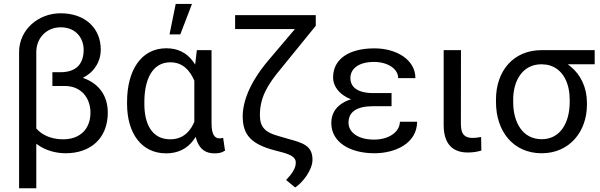

<svg xmlns="http://www.w3.org/2000/svg" viewBox="-20 -790 3131 1002"><path d="M296.4 -720.7C178.2 -720.7 79.6 -633.8 79.6 -518.1V192.4H169.4V-40C171.9 -38.1 174.8 -36.1 177.2 -34.2C218.8 -4.4 272.5 9.8 322.8 9.8C452.1 9.8 542.5 -67.4 542.5 -202.6C542.5 -288.6 498 -352.5 417.5 -381.8C416 -382.3 414.1 -383.3 412.6 -383.8C426.8 -391.1 439 -399.4 450.2 -408.7C485.8 -439.9 505.9 -483.4 505.9 -530.8C505.9 -643.6 423.8 -720.7 296.4 -720.7ZM253.4 -413.1V-341.3H317.9C405.3 -341.3 452.1 -277.3 452.1 -201.7C452.1 -120.6 401.4 -63 309.6 -63C261.2 -63 219.2 -77.1 189.9 -100.1C182.6 -106 175.8 -112.3 169.4 -119.6V-518.1C169.4 -593.3 224.6 -647.5 296.4 -647.5C377.4 -647.5 416.5 -589.8 416.5 -530.3C416.5 -459.5 381.3 -413.1 294.4 -413.1Z M1007.3 -528.3 998.5 -453.1C995.1 -459 991.2 -464.4 987.3 -469.7C955.1 -513.2 909.7 -538.1 848.1 -538.1C716.8 -538.1 643.1 -423.3 643.1 -257.8V-247.6C643.1 -96.2 717.3 10.3 847.2 10.3C909.2 10.3 956.5 -14.6 988.3 -57.1C992.7 -63 997.1 -69.3 1001.5 -75.7C1003.4 -67.4 1005.9 -60.1 1008.3 -52.7C1025.4 -8.8 1055.7 10.3 1099.1 10.3C1118.7 10.3 1136.2 8.3 1154.3 -3.9L1144.5 -70.8C1139.2 -69.3 1133.8 -67.9 1126 -67.9C1102.5 -67.9 1084 -84 1084 -146V-528.3ZM733.4 -257.8C733.4 -371.1 772.5 -464.8 869.1 -464.8C933.1 -464.8 970.2 -423.8 993.7 -370.1C993.7 -369.6 993.7 -368.7 994.1 -368.2V-154.3C987.8 -139.2 980.5 -126 971.2 -113.8C947.8 -82.5 915 -63 868.2 -63C772.5 -63 733.4 -143.6 733.4 -247.6ZM864.7 -610.4H920.9L981.9 -769.5H897Z M1207 -710.9V-638.2H1519L1377.9 -471.7C1283.7 -359.4 1246.6 -260.3 1246.6 -182.6C1246.6 -84.5 1293.5 -37.6 1410.2 -6.3L1452.6 4.9C1502.4 18.1 1523.4 34.2 1523.4 56.2V58.1V61C1523.4 88.9 1502.4 118.7 1473.1 149.4L1520.5 188.5C1559.1 163.1 1610.8 97.7 1610.8 43.5C1610.8 -29.8 1560.5 -44.4 1485.4 -64.9L1431.6 -80.6C1365.7 -98.6 1336.4 -125.5 1336.4 -188.5C1336.4 -277.8 1371.6 -343.3 1447.3 -433.1L1627.9 -655.3V-710.9Z M1763.7 -249.5C1728 -226.1 1709 -191.9 1709 -147.5C1709 -49.3 1804.2 9.8 1934.1 9.8C2042 9.8 2156.7 -41.5 2156.7 -154.8H2066.9C2066.9 -105 2014.6 -61.5 1931.6 -61.5C1847.2 -61.5 1798.8 -100.6 1798.8 -149.4C1798.8 -209.5 1846.2 -235.8 1928.7 -235.8H2023.4V-304.2H1928.7C1844.2 -304.2 1808.6 -336.4 1808.6 -383.3C1808.6 -426.8 1845.7 -466.8 1932.1 -466.8C2002.4 -466.8 2058.1 -431.2 2058.1 -382.3H2147.9C2147.9 -478 2049.8 -537.6 1934.1 -537.6C1803.7 -537.6 1718.3 -483.9 1718.3 -385.7C1718.3 -350.1 1737.8 -316.4 1772.5 -292.5C1784.2 -284.2 1797.4 -277.3 1812.5 -272C1793.5 -266.1 1777.3 -258.8 1763.7 -249.5Z M2295.4 -528.3V-137.7C2295.4 -31.7 2349.1 5.9 2421.4 5.9C2450.2 5.9 2475.1 1 2492.2 -4.4L2490.7 -75.2C2480.5 -73.2 2462.9 -70.3 2446.8 -70.3C2413.6 -70.3 2385.3 -81.5 2385.3 -140.6L2385.7 -528.3Z M3083.5 -528.3H2806.2C2657.7 -528.3 2568.4 -418 2568.4 -270.5V-257.3C2568.4 -105 2658.2 9.8 2807.1 9.8C2954.1 9.8 3043 -106 3043 -242.2V-254.9C3043 -333.5 3010.3 -400.9 2956.1 -444.3L2942.9 -454.6H3083.5ZM2658.2 -270.5C2658.2 -367.7 2706.1 -454.6 2806.2 -454.6H2807.1C2823.2 -454.1 2838.4 -452.1 2851.6 -447.8C2920.9 -425.3 2953.1 -352.1 2953.1 -270.5V-257.3C2953.1 -152.8 2906.2 -63.5 2807.1 -63.5C2706.1 -63.5 2658.2 -152.8 2658.2 -257.3Z"/></svg>

Font: Bert Sans
Style: Regular
Weight: 400
Designer: Christian Robertson (Google), Cristiano Sobral
Foundry: Google, Cristiano Sobral
Version: Version 3.101